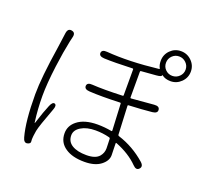

<svg xmlns="http://www.w3.org/2000/svg" viewBox="-149 -1022 1297 1235"><g transform="rotate(20 500.0 -404.0)"><path d="M158 44Q136 48 127 14Q99 -87 99 -271Q99 -385 133 -603Q136 -621 138 -639L147 -705Q152 -742 180 -736Q209 -731 199 -695Q196 -682 192 -665Q176 -590 162 -484Q146 -360 146 -277Q146 -188 158 -98Q159 -93 161 -98Q189 -186 208 -230Q222 -263 238 -257Q254 -250 241 -217Q192 -87 185 -51Q182 -34 180 -17L179 -7Q177 9 179 24Q181 39 158 44ZM544 30Q461 30 413 -3Q362 -37 362 -100Q362 -151 404 -185Q453 -225 544 -225Q592 -225 640 -216Q645 -215 645 -220L636 -402Q636 -407 631 -407Q500 -402 421 -407Q385 -409 386 -433Q388 -457 424 -454Q498 -449 631 -454Q636 -454 636 -459V-636Q636 -641 631 -641Q503 -636 437 -639Q401 -641 402 -664Q404 -688 440 -685Q592 -673 793 -696Q798 -697 795 -701Q784 -720 784 -749Q784 -792 814 -822Q844 -852 886.5 -852Q929 -852 959.5 -822Q990 -792 990 -749.5Q990 -707 959.5 -677Q929 -647 887 -647Q851 -647 828 -665Q824 -668 824 -663Q824 -654 789 -651L688 -643Q682 -643 682 -637V-461Q682 -456 687 -456L841 -469Q877 -472 879 -448Q882 -424 846 -420Q777 -413 687 -409Q682 -409 682 -404L691 -211Q691 -203 699 -201Q802 -168 885 -95Q912 -71 893 -51Q875 -32 850 -58Q792 -117 698 -154Q693 -156 693 -151L694 -106Q695 -88 695 -70Q695 -31 655 -0.5Q615 30 544 30ZM629 -45Q649 -69 649 -100Q649 -118 648 -136L647 -164Q647 -171 640 -173Q594 -185 544 -185Q484 -185 445.5 -161.5Q407 -138 407 -102Q407 -59 443 -37Q479 -15 541.5 -15Q604 -15 629 -45ZM886.5 -683Q914 -683 934 -702.5Q954 -722 954 -749.5Q954 -777 934 -796.5Q914 -816 886.5 -816Q859 -816 839.5 -796.5Q820 -777 820 -749Q820 -721 839.5 -702Q859 -683 886.5 -683Z"/></g></svg>

Font: Resource Han Rounded KR Light
Style: Regular
Weight: 300
Designer: Cyano Hao (round all glyphs); Ryoko NISHIZUKA 西塚涼子 (kana, bopomofo & ideographs); Paul D. Hunt (Latin, Greek & Cyrillic)
Foundry: Cyano Hao
Version: 0.990